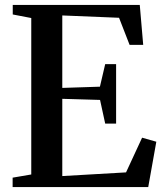

<svg xmlns="http://www.w3.org/2000/svg" viewBox="-20 -763 670 783"><path d="M107.5 -51.5V-689.5L32 -704V-743H550L564 -580H508.5L465.5 -690.5L234 -700V-404.5L387.5 -409.5L409 -501.5H453.5V-259H409L388 -355.5L234 -360V-45L494 -60L559.5 -201.5L617.5 -185L584.5 0H31.5V-38.5Z"/></svg>

Font: Merriweather 72pt SemiBold
Style: Regular
Weight: 600
Version: Version 2.100